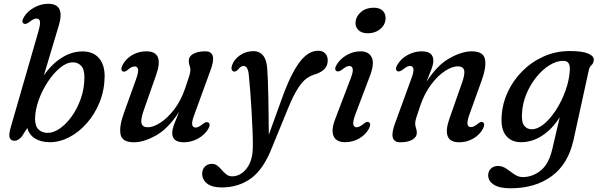

<svg xmlns="http://www.w3.org/2000/svg" viewBox="-20 -738 3152 1010"><path d="M181 -569Q193 -611 190 -625.8Q187 -640.5 172 -640.5Q156.5 -640.5 133.5 -621.5Q115.5 -608 105.5 -613.5Q90 -622.5 106 -648.5Q123.5 -678 159 -698Q194.5 -718 234 -718Q324 -718 289 -603L210.5 -340.5Q249 -398 302.5 -432.8Q356 -467.5 414 -467.5Q469.5 -467.5 500 -433Q530.5 -398.5 530.5 -336Q529.5 -263.5 504.2 -200.8Q479 -138 437.2 -90.5Q395.5 -43 344.8 -16.5Q294 10 242 10Q197 10 165.8 -8.5Q134.5 -27 123.5 -64.5L94.5 -19.5Q75.5 2.5 56 2.5Q38.5 2.5 31.5 -12.2Q24.5 -27 36.5 -68.5ZM363 -410Q330.5 -410 296 -381.5Q261.5 -353 231.8 -308Q202 -263 183.5 -211.5Q165 -160 164.5 -113.5Q164.5 -74.5 182.8 -56.8Q201 -39 231 -39Q261.5 -39 295 -62.2Q328.5 -85.5 357.5 -126Q386.5 -166.5 405 -218.8Q423.5 -271 424 -329Q424.5 -373.5 406.8 -392Q389 -410.5 363 -410Z M1075 -94Q1090.5 -85.5 1075 -59Q1056 -27.5 1020.8 -8.5Q985.5 10.5 947 10.5Q886 10.5 886 -38.5Q886 -57 895.5 -82.5Q905 -108 922 -149.5Q864.5 -61 800.2 -25.2Q736 10.5 684.5 10.5Q622.5 10.5 614.2 -31Q606 -72.5 632 -144L696 -322Q709 -358 706.2 -373.2Q703.5 -388.5 688.5 -388.5Q680.5 -388.5 672 -384.5Q663.5 -380.5 651.5 -370Q635 -357 625.5 -362.5Q611.5 -371 625.5 -397.5Q642.5 -429.5 676.2 -448.8Q710 -468 749.5 -468Q798.5 -468 810.8 -436Q823 -404 801.5 -344L736.5 -159Q719 -109.5 724.5 -89Q730 -68.5 758 -68.5Q786.5 -68.5 824 -92.8Q861.5 -117 897 -163.2Q932.5 -209.5 955 -276.5Q970.5 -321 976 -339.8Q981.5 -358.5 981.5 -369.5Q981.5 -382 977.2 -393.2Q973 -404.5 973 -418.5Q973 -441.5 996.8 -454.8Q1020.5 -468 1060 -468Q1126 -468 1086 -364.5L1003.5 -138Q988 -98 991 -82.5Q994 -67 1009 -67Q1024 -67 1047 -86Q1065 -99.5 1075 -94Z M1474.5 -251.5Q1518 -364 1561 -417.5Q1604 -471 1654 -471Q1677.5 -471 1690.8 -457Q1704 -443 1704 -420Q1704 -393.5 1688 -376.2Q1672 -359 1643.5 -349Q1616.5 -342 1593.5 -325.8Q1570.5 -309.5 1547 -273Q1523.5 -236.5 1495 -167.5L1411.5 36.5Q1367 151.5 1301.2 199.8Q1235.5 248 1146 248Q1096 248 1069.8 227.8Q1043.5 207.5 1043.5 175Q1043.5 153.5 1057.5 138.8Q1071.5 124 1094.5 124Q1111.5 124 1123.8 133.8Q1136 143.5 1147 156.5Q1158 169.5 1170.8 179.5Q1183.5 189.5 1201 189.5Q1244.5 189.5 1276.8 149Q1309 108.5 1310 36.5Q1310.5 5.5 1308.8 -43Q1307 -91.5 1303.8 -146.5Q1300.5 -201.5 1296.8 -253.2Q1293 -305 1289 -341.5Q1285 -391 1261.5 -391Q1247 -391 1233 -373Q1221.5 -359 1208.5 -362Q1202 -364 1199 -371.5Q1196 -379 1200 -393Q1210.5 -425 1242 -447Q1273.5 -469 1315 -469Q1344 -469 1363 -447.2Q1382 -425.5 1385.5 -380Q1387.5 -357.5 1389 -317.8Q1390.5 -278 1391.5 -229Q1392.5 -180 1393 -128Q1393.5 -76 1394 -29Z M1914.5 -563Q1881.5 -563 1864.5 -580.8Q1847.5 -598.5 1850.5 -624Q1853.5 -653.5 1879.8 -675.5Q1906 -697.5 1946 -697.5Q1979.5 -697.5 1995.2 -679.5Q2011 -661.5 2008 -634.5Q2005 -605 1979 -584Q1953 -563 1914.5 -563ZM1850 -138Q1835.5 -99.5 1838.5 -84Q1841.5 -68.5 1856.5 -68.5Q1871 -68.5 1894 -87.5Q1911 -101 1920.5 -95Q1934.5 -86.5 1920 -60Q1903.5 -29.5 1869.8 -9.8Q1836 10 1796 10Q1749 10 1734.8 -22Q1720.5 -54 1744.5 -115L1822.5 -319.5Q1838.5 -359.5 1835.5 -375.2Q1832.5 -391 1817 -391Q1802.5 -391 1779 -371.5Q1761 -358.5 1751 -363.5Q1735.5 -372.5 1751.5 -398.5Q1769.5 -428.5 1803.8 -448.2Q1838 -468 1876 -468Q1920 -468 1935.5 -436Q1951 -404 1926 -338.5Z M2070.5 -363.5Q2055 -372.5 2071 -398.5Q2089.5 -430 2124.8 -449Q2160 -468 2199 -468Q2259.5 -468 2259.5 -419Q2259.5 -400.5 2250 -375Q2240.5 -349.5 2223.5 -308Q2281 -396.5 2345.5 -432.2Q2410 -468 2461 -468Q2523 -468 2531.2 -426.5Q2539.5 -385 2513.5 -314L2449.5 -136Q2436.5 -100 2439.2 -84.8Q2442 -69.5 2457 -69.5Q2465 -69.5 2473.5 -73.5Q2482 -77.5 2494.5 -87.5Q2510.5 -101 2520 -95Q2534 -86.5 2520 -60Q2503 -28.5 2469.2 -9Q2435.5 10.5 2396 10.5Q2347 10.5 2335 -21.5Q2323 -53.5 2344 -113.5L2409 -298.5Q2427 -348 2421.5 -368.5Q2416 -389 2387.5 -389Q2359 -389 2321.5 -365Q2284 -341 2248.8 -294.5Q2213.5 -248 2190.5 -181.5Q2175 -136.5 2169.5 -118Q2164 -99.5 2164 -88Q2164 -76 2168.2 -64.8Q2172.5 -53.5 2172.5 -39Q2172.5 -16.5 2148.8 -3Q2125 10.5 2085.5 10.5Q2019.5 10.5 2059.5 -93L2142 -319.5Q2157.5 -359.5 2154.8 -375.2Q2152 -391 2136.5 -391Q2121.5 -391 2098.5 -371.5Q2080.5 -358.5 2070.5 -363.5Z M2997 -2Q2969 125 2882 188.8Q2795 252.5 2665.5 252.5Q2607.5 252.5 2577.8 233.5Q2548 214.5 2548 184Q2548 163 2562.2 149Q2576.5 135 2600.5 135Q2623.5 135 2644.2 149.8Q2665 164.5 2685.8 179Q2706.5 193.5 2730 193.5Q2781.5 193.5 2824.2 159.2Q2867 125 2885.5 45.5L2924.5 -121.5Q2885 -59 2832.2 -24.5Q2779.5 10 2720.5 10Q2670 10 2641.8 -24.5Q2613.5 -59 2619 -130Q2623 -194.5 2651.5 -255.2Q2680 -316 2728.2 -364.2Q2776.5 -412.5 2840 -441Q2903.5 -469.5 2976.5 -469.5Q3044.5 -469.5 3075.2 -455.8Q3106 -442 3103.5 -421.5Q3101.5 -403.5 3091.5 -395.5Q3081.5 -387.5 3077 -367.5ZM2726 -144Q2722.5 -96 2737.5 -77Q2752.5 -58 2776.5 -58Q2808.5 -58 2842.5 -86.5Q2876.5 -115 2906 -161.2Q2935.5 -207.5 2955 -262Q2974.5 -316.5 2977.5 -368.5Q2981 -418 2943.5 -418Q2907.5 -418 2870.5 -395Q2833.5 -372 2801.8 -332.8Q2770 -293.5 2749.5 -244.5Q2729 -195.5 2726 -144Z"/></svg>

Font: Fraunces 9pt S050
Style: Italic
Weight: 400
Italic angle: -16°
Version: Version 1.000; ttfautohint (v1.8.3)